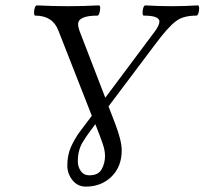

<svg xmlns="http://www.w3.org/2000/svg" viewBox="-20 -686 760 713"><path d="M299 7Q268 7 249 -17Q230 -41 230 -71Q230 -109 243 -139Q256 -169 276.5 -197Q297 -225 321 -256L197 -572Q176 -628 111 -628Q107 -628 106.5 -637.5Q106 -647 109 -656.5Q112 -666 117 -666Q176 -663 233 -663Q289 -663 347 -666Q352 -666 352 -656.5Q352 -647 349 -637.5Q346 -628 342 -628Q270 -628 270 -596Q270 -586 275 -572L371 -323L554 -568Q572 -592 572 -606Q572 -628 514 -628Q510 -628 509.5 -637.5Q509 -647 512 -656.5Q515 -666 520 -666Q570 -663 617 -663Q666 -663 715 -666Q719 -666 719.5 -656.5Q720 -647 717 -637.5Q714 -628 709 -628Q685 -628 666 -623Q647 -618 633 -607Q604 -586 553 -517L383 -291L408 -226Q432 -163 432 -128Q432 -67 394 -30Q356 7 299 7ZM269 -86Q269 -67 280 -51Q291 -35 312 -35Q345 -35 357.5 -57.5Q370 -80 370 -107Q370 -127 361.5 -152Q353 -177 334 -225Q304 -186 286.5 -157Q269 -128 269 -86Z"/></svg>

Font: Junicode SmExp
Style: Italic
Weight: 400
Width: 6
Italic angle: -11°
Designer: Peter S. Baker
Version: Version 2.205; ttfautohint (v1.8.4)